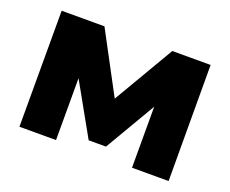

<svg xmlns="http://www.w3.org/2000/svg" viewBox="-93 -692 1012 843"><g transform="rotate(20 412.5 -271.0)"><path d="M590 0V-285L451 -48H370L235 -289V0H64V-542H264L415 -259L581 -542H760L761 0Z"/></g></svg>

Font: Montserrat Alternates ExtraBold
Style: Regular
Weight: 800
Designer: Julieta Ulanovsky
Foundry: Julieta Ulanovsky
Version: Version 7.200